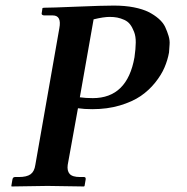

<svg xmlns="http://www.w3.org/2000/svg" viewBox="-20 -674 677 695"><path d="M318.8 -604 269 -321.8Q290 -318.8 315.9 -318.8Q440.9 -318.8 466.8 -466.8Q471.2 -497.6 471.4 -520Q471.7 -542.5 465.3 -558.8Q459 -575.2 450.9 -585.7Q442.9 -596.2 429.9 -602.1Q417 -607.9 404.5 -610.4Q392.1 -612.8 377 -612.8Q355 -612.8 318.8 -604ZM107.9 -77.1 194.8 -571.8Q203.6 -618.2 170.9 -618.2H140.1Q135.3 -618.2 132.6 -620.6Q129.9 -623 130.9 -626L133.8 -645L139.2 -646Q165 -646 258.1 -649.9Q351.1 -653.8 392.1 -653.8Q432.1 -653.8 464.4 -647.5Q496.6 -641.1 517.6 -630.6Q538.6 -620.1 554.7 -606Q570.8 -591.8 578.1 -575.9Q585.4 -560.1 590.3 -543.7Q595.2 -527.3 593.8 -512.2L591.8 -483.9Q586.9 -456.5 575.4 -429.7Q564 -402.8 541.7 -375Q519.5 -347.2 489.3 -326.4Q459 -305.7 413.6 -292.2Q368.2 -278.8 314 -278.8Q285.2 -278.8 262.2 -282.2L225.1 -77.1Q222.2 -55.7 232.2 -44.4Q242.2 -33.2 270 -33.2H284.2Q291.5 -33.2 290 -23.9L286.1 -1L284.2 1Q187 -1 151.9 -1L22 1L21 -1L24.9 -23.9Q26.4 -33.2 34.2 -33.2H47.9Q76.7 -33.2 90.6 -43.2Q104.5 -53.2 107.9 -77.1Z"/></svg>

Font: Linux Libertine G
Style: Semibold Italic
Weight: 600
Italic angle: -11.5°
Designer: Philipp H. Poll
Foundry: Philipp H. Poll
Version: Version 5.1.1